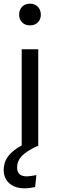

<svg xmlns="http://www.w3.org/2000/svg" viewBox="-38 -795 309 1044"><path d="M66 -715Q66 -741 82 -758Q98 -775 125 -775Q152 -775 168 -758Q184 -741 184 -715Q184 -690 168 -673.5Q152 -657 125 -657Q98 -657 82 -673.5Q66 -690 66 -715ZM80 -527H170V0H163Q102 29 78.5 55.5Q55 82 55 115Q55 164 107 164Q125 164 160 157L153 222Q122 229 96 229Q43 229 12.5 201.5Q-18 174 -18 129Q-18 87 6.5 54.5Q31 22 80 -4Z"/></svg>

Font: Fira Sans Condensed
Style: Regular
Weight: 400
Width: 3
Designer: bBox Type GmbH & Carrois Corporate GbR & Edenspiekermann AG
Foundry: bBox Type GmbH & Carrois Corporate GbR & Edenspiekermann AG
Version: Version 4.301